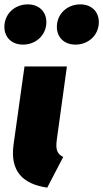

<svg xmlns="http://www.w3.org/2000/svg" viewBox="-39 -838 472 878"><path d="M66 -634C126 -634 173 -678 173 -737C173 -784 140 -818 88 -818C28 -818 -19 -774 -19 -715C-19 -668 14 -634 66 -634ZM306 -634C366 -634 413 -678 413 -737C413 -784 380 -818 328 -818C268 -818 221 -774 221 -715C221 -668 254 -634 306 -634ZM267 -534H73L23 -177C6 -53 67 4 177 20L250 -120C220 -136 215 -156 221 -201Z"/></svg>

Font: Fira Sans Heavy
Style: Italic
Weight: 900
Italic angle: -8°
Designer: bBox Type GmbH & Carrois Corporate GbR & Edenspiekermann AG
Foundry: bBox Type GmbH & Carrois Corporate GbR & Edenspiekermann AG
Version: Version 4.301;PS 004.301;hotconv 1.0.88;makeotf.lib2.5.64775